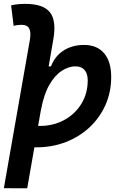

<svg xmlns="http://www.w3.org/2000/svg" viewBox="-28 -763 634 1007"><path d="M161.1 9.8Q156.7 9.8 152.3 9.8L114.7 224.6L-7.8 224.1L128.4 -552.2Q135.7 -594.2 125.2 -613.5Q114.7 -632.8 85.9 -632.8Q75.2 -632.8 64.5 -631.6Q53.7 -630.4 43.5 -627.4L30.3 -734.9Q48.8 -739.3 67.4 -741Q85.9 -742.7 104.5 -742.7Q199.2 -742.7 234.1 -698.2Q269 -653.8 251.5 -555.2L227.1 -414.6H239.3Q259.8 -468.8 305.4 -498Q351.1 -527.3 413.1 -527.3Q481 -527.3 518.1 -483.6Q555.2 -439.9 555.2 -359.4Q555.2 -280.3 525.4 -213.1Q495.6 -146 442.4 -95.9Q389.2 -45.9 317.4 -18.1Q245.6 9.8 161.1 9.8ZM171.9 -102.5Q176.3 -102.5 180.7 -102.5Q252.4 -102.5 309.3 -133.8Q366.2 -165 399.2 -219.2Q432.1 -273.4 432.1 -341.8Q432.1 -377 415.3 -396Q398.4 -415 367.7 -415Q332 -415 295.9 -391.6Q259.8 -368.2 231 -318.4Q202.1 -268.6 187.5 -189.5V-191.4Z"/></svg>

Font: Cascadia Code NF SemiBold
Style: Italic
Weight: 600
Italic angle: -10°
Monospace: yes
Designer: Aaron Bell
Foundry: Saja Typeworks
Version: Version 2404.023; ttfautohint (v1.8.4)